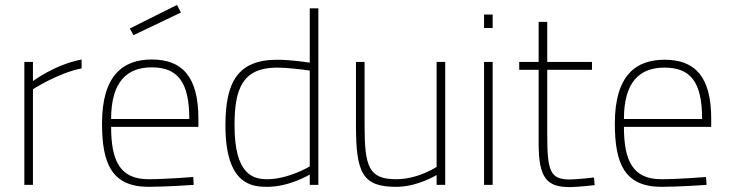

<svg xmlns="http://www.w3.org/2000/svg" viewBox="-20 -752 2965 781"><path d="M114 0V-389C114 -389 214 -454 312 -474V-510C202 -489 114 -422 114 -422V-500H79V0Z M523 -609 716 -701 700 -732 508 -636ZM432 -268C432 -420 497 -478 597 -478C701 -478 750 -421 750 -268H432ZM584 -23C468 -23 432 -98 432 -236H787V-269C787 -442 720 -510 597 -510C483 -510 395 -448 395 -250C395 -87 434 7 583 8C656 8 768 0 768 0L766 -32C766 -32 654 -23 584 -23Z M1067 -23C1011 -23 934 -40 934 -242C934 -391 966 -477 1108 -477C1147 -477 1214 -469 1240 -465V-75C1240 -75 1153 -23 1067 -23ZM1240 -718V-497C1215 -501 1155 -509 1108 -509C944 -509 897 -414 897 -242C897 0 1005 8 1067 8C1158 8 1240 -42 1240 -42V0H1275V-718Z M1756 -73C1756 -73 1681 -23 1592 -23C1481 -23 1463 -72 1463 -242V-500H1428V-240C1428 -46 1456 8 1592 8C1678 8 1756 -40 1756 -40V0H1791V-500H1756Z M1984 -638V-693H1949V-638ZM1984 0V-500H1949V0Z M2388 -500H2206V-663H2171V-500H2092V-468H2171V-168C2171 -24 2207 9 2298 9C2333 9 2399 1 2399 1L2396 -30C2396 -30 2326 -22 2298 -22C2217 -22 2206 -57 2206 -206V-468H2388Z M2518 -268C2518 -420 2583 -477 2683 -477C2787 -477 2836 -421 2836 -268H2518ZM2670 -23C2554 -23 2518 -98 2518 -236H2873V-269C2873 -442 2806 -509 2683 -509C2569 -509 2481 -448 2481 -250C2481 -87 2520 7 2669 8C2742 8 2854 0 2854 0L2852 -32C2852 -32 2740 -23 2670 -23Z"/></svg>

Font: RazerF5 Thin
Style: Regular
Weight: 250
Foundry: Razer Inc.
Version: Version 2